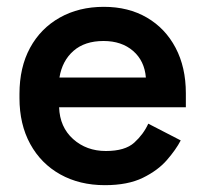

<svg xmlns="http://www.w3.org/2000/svg" viewBox="-20 -528 597 562"><path d="M37 -241V-253Q37 -331 68 -388Q99 -445 155 -476.5Q211 -508 284 -508Q356 -508 410 -476.5Q464 -445 494 -388Q524 -331 524 -255V-214H153Q155 -156 194 -121Q233 -86 290 -86Q346 -86 373 -110.5Q400 -135 414 -166L509 -117Q495 -90 468.5 -59.5Q442 -29 398 -7.5Q354 14 287 14Q213 14 156.5 -17.5Q100 -49 68.5 -106.5Q37 -164 37 -241ZM407 -301Q403 -350 369.5 -379Q336 -408 283 -408Q228 -408 195 -379Q162 -350 154 -301Z"/></svg>

Font: Space Grotesk Frontify SemiBold
Style: Regular
Weight: 600
Designer: Florian Karsten
Version: Version 2.000